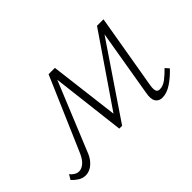

<svg xmlns="http://www.w3.org/2000/svg" viewBox="-94 -609 816 816"><g transform="rotate(-45 314.0 -201.0)"><path d="M509 4Q488 4 478 -11.5Q468 -27 474 -59L530 -391L548 -395L303 -33H286L244 -387L255 -409H275L316 -75L301 -77L528 -409H567L509 -69Q506 -50 509.5 -39.5Q513 -29 526 -29Q546 -29 566 -44.5Q586 -60 604 -79L619 -62Q594 -35 565 -15.5Q536 4 509 4ZM45 7Q27 7 12 -2.5Q-3 -12 -15 -25L-2 -47Q6 -37 16 -31Q26 -25 37 -25Q52 -25 67 -37.5Q82 -50 94 -77L237 -409H264L122 -63Q113 -38 100.5 -23Q88 -8 74 -0.5Q60 7 45 7Z"/></g></svg>

Font: Ysabeau ExtraLight
Style: Italic
Weight: 250
Italic angle: -12°
Version: Version 2.000;gftools[0.9.27.dev2+g8671c4b]